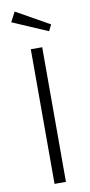

<svg xmlns="http://www.w3.org/2000/svg" viewBox="-98 -923 450 962"><g transform="rotate(-10 127.0 -442.5)"><path d="M156 0H98V-685H156ZM220 -790 204 -758 25 -835 51 -885Z"/></g></svg>

Font: Fira Sans Condensed Light
Style: Regular
Weight: 300
Width: 3
Designer: bBox Type GmbH & Carrois Corporate GbR & Edenspiekermann AG
Foundry: bBox Type GmbH & Carrois Corporate GbR & Edenspiekermann AG
Version: Version 4.301